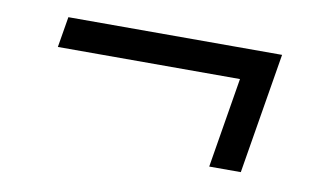

<svg xmlns="http://www.w3.org/2000/svg" viewBox="-41 -411 682 407"><g transform="rotate(10 300.0 -208.0)"><path d="M427 -78 459 -272H67L78 -338H538L495 -78Z"/></g></svg>

Font: iA Writer Duo S
Style: Italic
Weight: 400
Italic angle: -9.5°
Designer: Mike Abbink, Paul van der Laan, Pieter van Rosmalen, Oliver Reichenstein
Foundry: Bold Monday and Information Architects Inc.
Version: Version 2.000